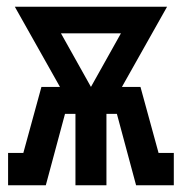

<svg xmlns="http://www.w3.org/2000/svg" viewBox="-20 -550 540 570"><path d="M4 0V-96H49V-95L103 -292H158L24 -530H476L342 -292H397L451 -95V-96H496V0H384L327 -212H296V0H204V-212H173L116 0ZM250 -292 339 -451H161Z"/></svg>

Font: Iosevka Slab
Style: Bold
Weight: 700
Monospace: yes
Designer: Belleve Invis
Foundry: Belleve Invis
Version: Version 11.1.1; ttfautohint (v1.8.3)